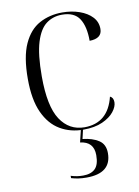

<svg xmlns="http://www.w3.org/2000/svg" viewBox="-87 -602 646 893"><g transform="rotate(-10 236.0 -156.0)"><path d="M273 10Q212 10 163.5 -18.5Q115 -47 87 -108Q59 -169 59 -267Q59 -371 86.5 -431.5Q114 -492 162 -518Q210 -544 270 -544Q314 -544 351 -531Q388 -518 410 -494.5Q432 -471 432 -438Q432 -393 373 -392Q373 -460 349 -497Q325 -534 267 -534Q225 -534 193 -510.5Q161 -487 143 -429Q125 -371 125 -267Q125 -126 166.5 -63Q208 0 281 0Q392 -1 421 -120Q437 -113 437 -91Q437 -70 418.5 -46.5Q400 -23 363.5 -6.5Q327 10 273 10ZM249 232Q228 232 211 229.5Q194 227 177 222V211Q193 216 206.5 218Q220 220 235 220Q272 220 291.5 201Q311 182 311 137Q311 73 247 66L263 0H273L261 52Q307 57 336.5 76Q366 95 366 137Q366 232 249 232Z"/></g></svg>

Font: Noto Serif Display Light
Style: Regular
Weight: 300
Designer: Monotype Design Team
Foundry: Monotype Imaging Inc.
Version: Version 2.009